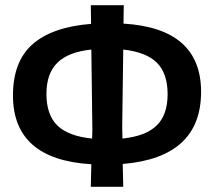

<svg xmlns="http://www.w3.org/2000/svg" viewBox="-20 -693 826 740"><path d="M330 27 332 -60Q30 -78 30 -325Q30 -456 105.5 -522.5Q181 -589 331 -601L330 -673H457L456 -602Q755 -584 755 -339Q755 -86 453 -61L455 27ZM159 -331Q159 -250 201.5 -209Q244 -168 335 -159L336 -193L332 -502Q244 -493 201.5 -451.5Q159 -410 159 -331ZM451 -205 452 -159Q541 -168 583.5 -209Q626 -250 626 -330Q626 -410 585 -451Q544 -492 455 -502Z"/></svg>

Font: Alegreya Sans SC
Style: Bold
Weight: 700
Designer: Juan Pablo del Peral
Foundry: Huerta Tipografica
Version: Version 2.007